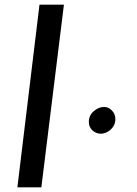

<svg xmlns="http://www.w3.org/2000/svg" viewBox="-20 -797 582 817"><path d="M148 -777H252L156 0H54ZM358 -278Q358 -306 379 -324Q400 -342 423 -342Q441 -342 456 -327Q471 -312 471 -290Q471 -272 461.5 -258Q452 -244 437.5 -236Q423 -228 409 -228Q389 -228 373.5 -242Q358 -256 358 -278Z"/></svg>

Font: Josefin Sans Thin Medium
Style: Italic
Weight: 500
Italic angle: -7°
Version: Version 2.000